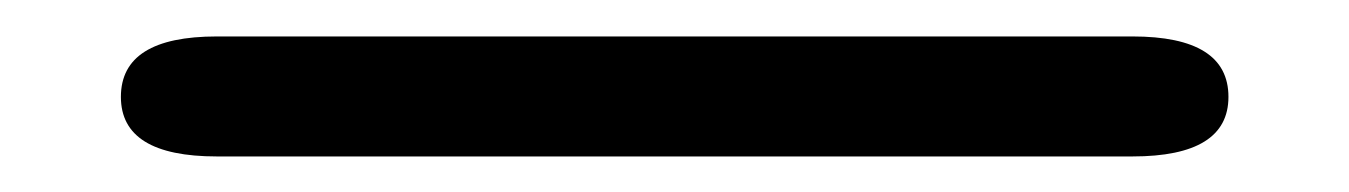

<svg xmlns="http://www.w3.org/2000/svg" viewBox="-20 40 759 108"><path d="M48 94.5Q48 60.5 102 60.5H617Q671 60.5 671 94.5Q671 128 617 128H102Q48 128 48 94.5Z"/></svg>

Font: Sono
Style: Regular
Weight: 400
Designer: Tyler Finck
Foundry: Tyler Finck
Version: Version 2.112